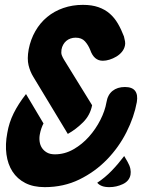

<svg xmlns="http://www.w3.org/2000/svg" viewBox="-20 -760 640 790"><path d="M491 -118 505 -94Q514 -78 516.5 -65Q519 -52 517 -41Q512 -15 485.5 -2.5Q459 10 430 10Q412 10 400 5.5Q388 1 381 -7L380 -8Q412 -29 439.5 -57.5Q467 -86 491 -118ZM259 -209 117 -444Q104 -465 97.5 -491.5Q91 -518 98 -557Q106 -598 125.5 -632Q145 -666 174 -690Q203 -714 240.5 -727Q278 -740 321 -740Q358 -740 385 -730.5Q412 -721 431.5 -704Q451 -687 465 -663Q479 -639 490 -610Q493 -599 494.5 -589.5Q496 -580 494 -572Q491 -558 481.5 -546.5Q472 -535 458.5 -527Q445 -519 430.5 -514.5Q416 -510 403 -510Q385 -510 372 -521Q359 -532 351 -555Q343 -575 329.5 -590Q316 -605 291 -605Q280 -605 270 -601.5Q260 -598 252.5 -591.5Q245 -585 240 -576Q235 -567 233 -556Q231 -542 234 -533.5Q237 -525 243 -515L359 -327Q351 -286 322 -257Q293 -228 259 -209ZM159 -252Q154 -243 150 -231Q146 -219 144 -208Q141 -193 143 -178Q145 -163 152.5 -151.5Q160 -140 173 -132.5Q186 -125 206 -125Q246 -125 282 -145.5Q318 -166 346 -197.5Q374 -229 393 -266.5Q412 -304 418 -339Q423 -370 443 -386Q463 -402 494 -402Q524 -402 536 -386Q548 -370 543 -340Q532 -279 500.5 -216.5Q469 -154 420 -103.5Q371 -53 306.5 -21.5Q242 10 164 10Q117 10 84 -7Q51 -24 31.5 -54Q12 -84 6.5 -125Q1 -166 10 -213Q17 -255 36 -293.5Q55 -332 87 -373Z"/></svg>

Font: Maple Mono NL ExtraBold
Style: Italic
Weight: 800
Italic angle: -10°
Monospace: yes
Designer: subframe7536
Version: Version 7.000